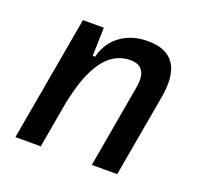

<svg xmlns="http://www.w3.org/2000/svg" viewBox="-98 -637 782 747"><g transform="rotate(20 293.0 -263.5)"><path d="M36.6 0 127.9 -517.6H214.4L210.9 -394L141.6 0ZM353 0 413.1 -344.2Q420.9 -389.2 406.5 -411.9Q392.1 -434.6 355 -434.6Q315.4 -434.6 281.7 -411.6Q248 -388.7 220.9 -335.2Q193.8 -281.7 174.8 -190.4L199.2 -399.9H220.7Q236.3 -460.9 282.7 -494.1Q329.1 -527.3 394 -527.3Q472.7 -527.3 503.7 -480.2Q534.7 -433.1 518.1 -340.3L458 0Z"/></g></svg>

Font: Cascadia Code PL
Style: Italic
Weight: 400
Italic angle: -10°
Monospace: yes
Designer: Aaron Bell
Foundry: Saja Typeworks
Version: Version 2404.023